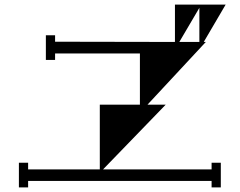

<svg xmlns="http://www.w3.org/2000/svg" viewBox="-20 -884 1040 833"><path d="M898 -149V-178H938V-71H898V-99H102V-71H62V-178H102V-149H413V-430H587V-652H219V-624H179V-731H219V-703L739 -702V-864H959L864 -702H873L620 -430H699L427 -149ZM845 -850 758 -702H845Z"/></svg>

Font: Chokokutai
Style: Regular
Weight: 400
Designer: 108号,108go
Foundry: Font Zone 108
Version: Version 1.000; ttfautohint (v1.8.3)